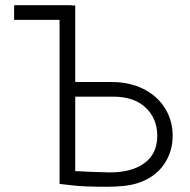

<svg xmlns="http://www.w3.org/2000/svg" viewBox="-20 -705 726 735"><path d="M641 -185Q641 -123 606.5 -74Q572 -25 507 -4Q464 10 390 10Q305 10 260 5L208 -1V-629H34V-685H254V-684H268V-391H408Q476 -391 529 -364.5Q582 -338 611.5 -291Q641 -244 641 -185ZM582 -185Q582 -251 537.5 -293Q493 -335 414 -335H268V-50L333 -47L400 -45Q485 -45 533.5 -81Q582 -117 582 -185Z"/></svg>

Font: Bellota Text
Style: Regular
Weight: 400
Designer: Kemie Guaida
Foundry: Kemie Guaida
Version: Version 4.001